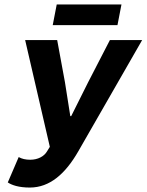

<svg xmlns="http://www.w3.org/2000/svg" viewBox="-20 -831 659 863"><path d="M114 12C204 12 274 -50 332 -151L619 -651H474L376 -461L300 -309H296L272 -461L237 -651H93L204 -171L191 -150C178 -128 150 -113 116 -113C95 -113 78 -117 64 -125L15 -11C33 1 64 12 114 12ZM217 -718H508L526 -811H235Z"/></svg>

Font: Source Sans Pro
Style: Bold Italic
Weight: 700
Italic angle: -11°
Designer: Paul D. Hunt
Foundry: Adobe Systems Incorporated
Version: Version 3.006;hotconv 1.0.111;makeotfexe 2.5.65597